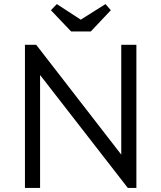

<svg xmlns="http://www.w3.org/2000/svg" viewBox="-20 -919 789 939"><path d="M102 0H176V-587H149L605 0H647V-700H573V-128H600L157 -700H102ZM328 -765H424L522 -869L496 -899L337 -799L413 -798L258 -899L229 -869Z"/></svg>

Font: Tilda Sans VF
Style: Regular
Weight: 400
Designer: ParaType Ltd
Foundry: ParaType Ltd
Version: Version 1.010